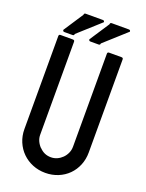

<svg xmlns="http://www.w3.org/2000/svg" viewBox="-169 -1021 827 1088"><g transform="rotate(20 244.0 -477.0)"><path d="M353 -778H428Q438 -778 438 -768V-207Q438 -166 423.5 -130.5Q409 -95 383 -69Q357 -43 321.5 -28.5Q286 -14 245 -14Q204 -14 168.5 -28.5Q133 -43 106.5 -69Q80 -95 65 -130.5Q50 -166 50 -207V-768Q50 -778 60 -778H135Q145 -778 145 -768V-207Q145 -187 153.5 -169Q162 -151 176 -137V-138Q204 -108 245 -108Q265 -108 282.5 -116Q300 -124 313.5 -137.5Q327 -151 335 -169Q343 -187 343 -207V-768Q343 -778 353 -778ZM124 -801H75Q65 -801 65 -811L143 -930Q143 -940 153 -940H256Q266 -940 266 -930L134 -811Q134 -801 124 -801ZM281 -801H232Q222 -801 222 -811L300 -930Q300 -940 310 -940H413Q423 -940 423 -930L291 -811Q291 -801 281 -801Z"/></g></svg>

Font: Kanalisirung
Style: Regular
Weight: 500
Designer: Peter Wiegel
Foundry: Peter Wiegel
Version: 1.000